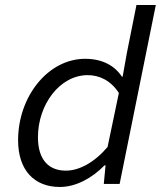

<svg xmlns="http://www.w3.org/2000/svg" viewBox="-20 -732 640 764"><path d="M218 12C281 12 345 -22 396 -74H400L393 0H456L600 -712H523L485 -522L468 -427H465C437 -470 388 -498 319 -498C171 -498 52 -348 52 -174C52 -53 118 12 218 12ZM242 -53C175 -53 131 -95 131 -186C131 -316 218 -433 329 -433C374 -433 420 -413 453 -362L408 -147C355 -85 295 -53 242 -53Z"/></svg>

Font: Source Code Variable
Style: Italic
Weight: 400
Italic angle: -11°
Monospace: yes
Designer: Paul D. Hunt, Teo Tuominen
Foundry: Adobe Systems Incorporated
Version: Version 1.005;PS 1.0;hotconv 16.6.54;makeotf.lib2.5.65590